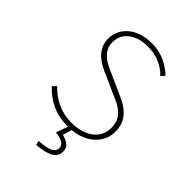

<svg xmlns="http://www.w3.org/2000/svg" viewBox="-254 -782 1109 1109"><g transform="rotate(45 300.0 -228.0)"><path d="M310 12Q233 12 176 -16Q119 -44 80 -88L102 -110Q140 -68 193.5 -43Q247 -18 310 -18Q352 -18 386 -28.5Q420 -39 444 -57.5Q468 -76 481 -102Q494 -128 494 -160Q494 -193 483.5 -215.5Q473 -238 455 -254.5Q437 -271 413 -283Q389 -295 362 -306L260 -352Q237 -361 212 -374Q187 -387 165.5 -405.5Q144 -424 130 -450.5Q116 -477 116 -514Q116 -549 131 -578Q146 -607 172 -628Q198 -649 234 -660.5Q270 -672 312 -672Q375 -672 423.5 -648.5Q472 -625 502 -594L482 -572Q452 -604 409 -623Q366 -642 312 -642Q238 -642 193 -607.5Q148 -573 148 -516Q148 -485 160.5 -463.5Q173 -442 192 -426.5Q211 -411 233 -400.5Q255 -390 274 -382L376 -336Q405 -324 432 -309.5Q459 -295 480 -275Q501 -255 513.5 -227.5Q526 -200 526 -162Q526 -124 510.5 -92.5Q495 -61 466.5 -37.5Q438 -14 398.5 -1Q359 12 310 12ZM256 216 250 190Q316 185 340 172Q364 159 364 136Q364 113 345.5 101.5Q327 90 286 84L318 -6H346L324 66Q356 74 375 89Q394 104 394 134Q394 172 359 191.5Q324 211 256 216Z"/></g></svg>

Font: Source Code Pro ExtraLight
Style: Regular
Weight: 200
Monospace: yes
Designer: Paul D. Hunt, Teo Tuominen
Foundry: Adobe Systems Incorporated
Version: Version 2.030;PS 1.000;hotconv 16.6.51;makeotf.lib2.5.65220